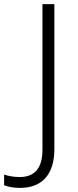

<svg xmlns="http://www.w3.org/2000/svg" viewBox="-108 -734 380 936"><path d="M-11 182C101 182 157 112 157 -7V-714H99V-5C99 86 61 129 -12 129C-41 129 -68 124 -88 117V169C-70 176 -46 182 -11 182Z"/></svg>

Font: Noto Sans Myanmar UI Light
Style: Regular
Weight: 300
Designer: Monotype Design Team
Foundry: Monotype Imaging Inc.
Version: Version 2.103